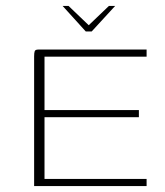

<svg xmlns="http://www.w3.org/2000/svg" viewBox="-20 -627 556 647"><path d="M191 -607H211L279 -542L347 -607H368L289 -521H269ZM95 0V-437Q95 -449 97 -454.5Q99 -460 109 -460H474V-436H130V-256H448V-232H130V-24H474V0Z"/></svg>

Font: Genos Thin ExtraLight
Style: Regular
Weight: 250
Version: Version 1.010